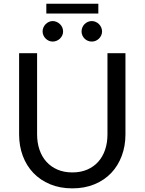

<svg xmlns="http://www.w3.org/2000/svg" viewBox="-20 -1002 776 1030"><path d="M368 -77Q412.5 -77 447.5 -92Q482.5 -107 506.8 -134Q531 -161 543.8 -198.5Q556.5 -236 556.5 -281V-716.5H653V-281Q653 -219 633.2 -166Q613.5 -113 576.8 -74.2Q540 -35.5 487 -13.5Q434 8.5 368 8.5Q302 8.5 249 -13.5Q196 -35.5 159 -74.2Q122 -113 102.2 -166Q82.5 -219 82.5 -281V-716.5H179V-281.5Q179 -236.5 191.8 -199Q204.5 -161.5 228.8 -134.5Q253 -107.5 288.2 -92.2Q323.5 -77 368 -77ZM228.5 -982H507.5V-929.5H228.5ZM318.5 -833Q318.5 -822 314 -812.2Q309.5 -802.5 301.8 -795Q294 -787.5 283.8 -783.2Q273.5 -779 262.5 -779Q252 -779 242.2 -783.2Q232.5 -787.5 225 -795Q217.5 -802.5 213 -812.2Q208.5 -822 208.5 -833Q208.5 -844.5 213 -854.8Q217.5 -865 225 -872.5Q232.5 -880 242.2 -884.5Q252 -889 262.5 -889Q273.5 -889 283.8 -884.5Q294 -880 301.8 -872.5Q309.5 -865 314 -854.8Q318.5 -844.5 318.5 -833ZM527.5 -833Q527.5 -822 523 -812.2Q518.5 -802.5 511 -795Q503.5 -787.5 493.5 -783.2Q483.5 -779 472.5 -779Q461 -779 451 -783.2Q441 -787.5 433.5 -795Q426 -802.5 421.8 -812.2Q417.5 -822 417.5 -833Q417.5 -844.5 421.8 -854.8Q426 -865 433.5 -872.5Q441 -880 451 -884.5Q461 -889 472.5 -889Q483.5 -889 493.5 -884.5Q503.5 -880 511 -872.5Q518.5 -865 523 -854.8Q527.5 -844.5 527.5 -833Z"/></svg>

Font: Lato-Regular
Style: Regular
Weight: 400
Designer: Lukasz Dziedzic with Adam Twardoch and Botio Nikoltchev
Foundry: tyPoland Lukasz Dziedzic
Version: Version 2.015; 2015-08-06; http://www.latofonts.com/